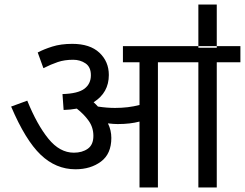

<svg xmlns="http://www.w3.org/2000/svg" viewBox="-20 -825 1078 845"><path d="M675 0V-551H853V0H934V-551H1038V-622H521V-551H594V-363Q545 -350 486 -350Q451 -350 411 -356Q402 -366 392 -375Q459 -417 459 -495Q459 -554 417.5 -593Q376 -632 298 -632Q248 -632 210 -620Q172 -608 146 -594L171 -525Q205 -542 234.5 -552Q264 -562 302 -562Q333 -562 356.5 -546Q380 -530 380 -494Q380 -456 351.5 -434.5Q323 -413 255 -411L260 -341Q291 -342 318 -347Q350 -322 370.5 -293Q391 -264 391 -227Q391 -188 366.5 -170.5Q342 -153 305 -153Q243 -153 193 -214.5Q143 -276 100 -382L29 -356Q92 -208 159 -144Q226 -80 312 -80Q379 -80 424.5 -114Q470 -148 470 -218Q470 -252 455 -282Q481 -279 498 -279Q553 -279 594 -290V0ZM853 -615V-805H934V-615Z"/></svg>

Font: Noto Sans Devanagari
Style: Regular
Weight: 400
Designer: Jelle Bosma - Monotype Design Team
Foundry: Monotype Imaging Inc.
Version: Version 1.901